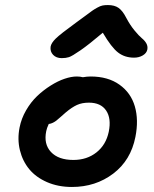

<svg xmlns="http://www.w3.org/2000/svg" viewBox="-20 -725 606 756"><path d="M223.1 -496.1Q201.7 -496.1 189.2 -509Q176.8 -522 179.2 -541Q181.6 -555.7 199.5 -573.2Q217.3 -590.8 279.8 -636.2Q294.4 -646.5 314.9 -661.9Q335.4 -677.2 343 -682.6Q350.6 -688 362.8 -694.8Q375 -701.7 384 -703.4Q393.1 -705.1 404.8 -705.1Q431.2 -705.1 447 -693.8Q462.9 -682.6 477.1 -654.8Q491.7 -627 509.3 -605.5Q526.9 -584 538.3 -574.7Q549.8 -565.4 556.2 -554.2Q562.5 -543 560.1 -529.8Q557.1 -515.6 542.2 -506.8Q527.3 -498 507.8 -498Q471.2 -498 445.1 -518.1Q418.9 -538.1 384.8 -596.2Q330.1 -549.8 296.9 -526.9Q263.7 -503.9 251.5 -500Q239.3 -496.1 223.1 -496.1ZM263.2 11.2Q209 11.2 165.3 -7.8Q121.6 -26.9 95.2 -58.8Q68.8 -90.8 58.3 -133.8Q47.9 -176.8 57.1 -223.1Q64 -258.3 82.8 -290.8Q101.6 -323.2 126.2 -346.7Q150.9 -370.1 179.2 -387.9Q207.5 -405.8 234.1 -414.8Q260.7 -423.8 282.2 -423.8Q295.9 -423.8 306.2 -420.9Q322.8 -423.8 336.9 -423.8Q405.3 -423.8 450.4 -391.6Q495.6 -359.4 511 -305.9Q526.4 -252.4 513.2 -186Q495.1 -93.8 425.8 -41.3Q356.4 11.2 263.2 11.2ZM162.1 -209Q151.4 -157.7 180.7 -126.5Q210 -95.2 269 -95.2Q322.3 -95.2 359.9 -125Q397.5 -154.8 408.2 -206.1Q418.9 -258.8 397.9 -289.8Q377 -320.8 330.1 -320.8Q303.2 -320.8 283.2 -311.8Q263.2 -302.7 238.8 -282.2Q231 -275.4 218.8 -264.6Q206.5 -253.9 201.7 -250Q196.8 -246.1 188.7 -241.9Q180.7 -237.8 171.9 -236.8Q164.1 -219.7 162.1 -209Z"/></svg>

Font: Shantell Sans Irregular Bouncy
Style: Italic
Weight: 500
Italic angle: -11.31°
Designer: Stephen Nixon, Anya Danilova, Shantell Martin
Foundry: Arrow Type
Version: Version 1.006;[9816181b4]